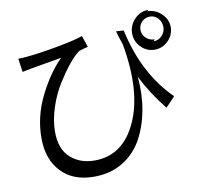

<svg xmlns="http://www.w3.org/2000/svg" viewBox="-90 -885 1173 1064"><g transform="rotate(-10 496.5 -353.0)"><path d="M614.3 -696.3C619.1 -677.7 627 -652.3 638.7 -619.1C670.9 -439.5 662.1 -293 611.3 -180.7C560.5 -68.4 481.4 -11.7 375 -11.7C320.3 -11.7 275.4 -27.3 239.3 -59.6C203.1 -91.8 184.6 -140.6 184.6 -206.1C184.6 -249 192.4 -293.9 208 -341.8C223.6 -389.6 243.2 -431.6 266.6 -468.8C290 -505.9 312.5 -538.1 335 -565.4C357.4 -592.8 377 -612.3 394.5 -624C399.4 -626 408.2 -628.9 421.9 -632.8C435.5 -636.7 443.4 -638.7 445.3 -638.7L423.8 -703.1C396.5 -693.4 348.6 -681.6 279.3 -668.9C210 -656.2 152.3 -647.5 107.4 -643.6C89.8 -641.6 72.3 -640.6 54.7 -640.6L65.4 -564.5L119.1 -575.2C130.9 -577.1 187.5 -586.9 289.1 -604.5C240.2 -555.7 197.3 -493.2 160.2 -418C123 -342.8 104.5 -264.6 104.5 -184.6C104.5 -104.5 127 -41 171.9 5.9C215.8 52.7 277.3 76.2 355.5 76.2C417 76.2 470.7 62.5 517.6 34.2C564.5 5.9 600.6 -32.2 627 -80.1C653.3 -127.9 671.9 -181.6 682.6 -241.2C693.4 -300.8 695.3 -362.3 689.5 -426.8C722.7 -360.4 764.6 -294.9 816.4 -230.5L869.1 -286.1C763.7 -389.6 693.4 -525.4 657.2 -693.4ZM817.4 -615.2C798.8 -615.2 783.2 -621.1 769.5 -633.8C755.9 -646.5 749 -662.1 749 -679.7C749 -697.3 754.9 -712.9 767.6 -725.6C780.3 -738.3 795.9 -744.1 813.5 -744.1C831.1 -744.1 845.7 -737.3 858.4 -723.6C871.1 -710 877 -693.4 877 -673.8C877 -655.3 870.1 -639.6 857.4 -626C844.7 -612.3 829.1 -605.5 810.5 -605.5ZM810.5 -782.2C780.3 -782.2 753.9 -770.5 732.4 -748C710.9 -725.6 700.2 -699.2 700.2 -668.9C700.2 -638.7 710.9 -612.3 732.4 -590.8C753.9 -569.3 779.3 -558.6 808.6 -558.6C837.9 -558.6 863.3 -569.3 884.8 -590.8C906.2 -612.3 917 -637.7 917 -667C917 -696.3 905.3 -721.7 882.8 -743.2C860.4 -764.6 834 -775.4 803.7 -775.4Z"/></g></svg>

Font: Gen Shin Gothic P Normal
Style: Regular
Weight: 300
Designer: [Source Han Sans]
Ryoko NISHIZUKA  (kana & ideographs); Paul D. Hunt (Latin, Greek & Cyrillic); Wenlong ZHANG  (bopomofo
Version: Version 1.002.20150607